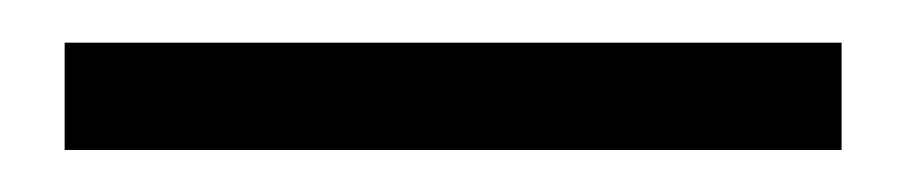

<svg xmlns="http://www.w3.org/2000/svg" viewBox="-20 -20 425 90"><path d="M374.5 50.3H10.3V0H374.5Z"/></svg>

Font: TypoPRO Roboto
Style: Regular
Weight: 300
Designer: Google
Version: Version 2.136; 2016